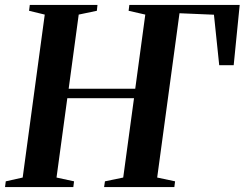

<svg xmlns="http://www.w3.org/2000/svg" viewBox="-30 -763 997 783"><path d="M-9.5 0 -6.5 -23.5 62.5 -39 152.5 -703.5 88.5 -719 91.5 -743H367.5L365 -719L291 -703.5L250 -401H521.5L562.5 -703.5L494.5 -719L497.5 -743H947.5L923 -497H864L842.5 -703L702 -709L611 -39L684 -23.5L681 0H394.5L398 -23.5L472.5 -39L516.5 -362.5H244.5L200.5 -39L272 -23.5L269 0Z"/></svg>

Font: Merriweather 120pt SemiBold
Style: Italic
Weight: 600
Italic angle: -7.8°
Version: Version 2.101